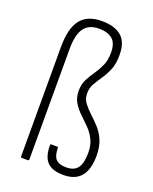

<svg xmlns="http://www.w3.org/2000/svg" viewBox="-133 -766 679 850"><g transform="rotate(20 207.0 -341.5)"><path d="M271 8Q218 8 194 -16.5Q170 -41 170 -96Q170 -101 174 -101H203Q207 -101 207 -96Q207 -60 221.5 -44Q236 -28 271 -28Q308 -28 324.5 -50.5Q341 -73 341 -121Q341 -159 327.5 -185Q314 -211 294.5 -230.5Q275 -250 255 -269Q235 -288 221 -311Q207 -334 207 -366Q207 -397 219 -420Q231 -443 246 -464.5Q261 -486 272.5 -511.5Q284 -537 284 -573Q284 -618 261.5 -636.5Q239 -655 199 -655Q150 -655 128 -623.5Q106 -592 106 -526V-6Q106 0 101 0H71Q67 0 67 -6V-521Q67 -609 99 -650Q131 -691 199 -691Q259 -691 291 -664Q323 -637 323 -576Q323 -534 311.5 -506.5Q300 -479 285 -457Q270 -435 258 -414.5Q246 -394 246 -368Q246 -343 260 -324Q274 -305 294 -286.5Q314 -268 334 -246.5Q354 -225 367 -195Q380 -165 380 -122Q380 8 271 8Z"/></g></svg>

Font: Sofia Sans Condensed ExtraLight
Style: Regular
Weight: 250
Version: Version 4.100